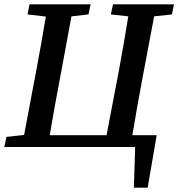

<svg xmlns="http://www.w3.org/2000/svg" viewBox="-41 -683 828 892"><path d="M474 -616 555 -607C541 -522 527 -437 511 -353L454 -55H190C204 -140 220 -225 236 -310L291 -607L370 -616L380 -663H96L87 -616L172 -606C158 -522 143 -437 127 -353L71 -56L-11 -47L-21 0H587L581 189H645L687 -55H574C588 -140 603 -225 619 -310L675 -607L758 -616L767 -663H484Z"/></svg>

Font: Source Serif Pro Semibold
Style: Italic
Weight: 600
Italic angle: -12°
Designer: Frank Grießhammer
Foundry: Adobe Systems Incorporated
Version: Version 3.001;hotconv 1.0.111;makeotfexe 2.5.65597